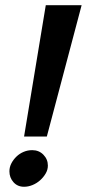

<svg xmlns="http://www.w3.org/2000/svg" viewBox="-20 -702 332 734"><path d="M72 -180 155 -682H292L159 -180ZM16 -47Q16 -63 23.5 -77.5Q31 -92 43 -103.5Q55 -115 70.5 -121.5Q86 -128 103 -128Q129 -128 146 -110.5Q163 -93 163 -69Q163 -53 154.5 -38.5Q146 -24 133 -12.5Q120 -1 104 5.5Q88 12 72 12Q47 12 31.5 -5.5Q16 -23 16 -47Z"/></svg>

Font: Quattrocento Sans
Style: Bold Italic
Weight: 700
Designer: Pablo Impallari
Foundry: Pablo Impallari, Igino Marini, Brenda Gallo
Version: Version 2.000